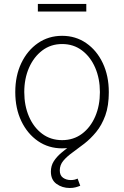

<svg xmlns="http://www.w3.org/2000/svg" viewBox="-20 -729 620 958"><path d="M290 11.2Q222.2 11.2 169.4 -25.1Q116.7 -61.5 86.4 -124.8Q56.2 -188 56.2 -269.5Q56.2 -351.1 86.4 -414.3Q116.7 -477.5 169.4 -513.9Q222.2 -550.3 290 -550.3Q357.4 -550.3 410.2 -513.9Q462.9 -477.5 492.9 -414.1Q522.9 -350.6 522.9 -269.5Q522.9 -188 492.9 -124.8Q462.9 -61.5 410.4 -25.1Q357.9 11.2 290 11.2ZM290 -29.8Q346.7 -29.8 389.2 -61.5Q431.6 -93.3 455.1 -147.7Q478.5 -202.1 478.5 -269.5Q478.5 -336.4 455.1 -390.9Q431.6 -445.3 389.2 -477.3Q346.7 -509.3 290 -509.3Q233.4 -509.3 190.9 -477.1Q148.4 -444.8 124.8 -390.9Q101.1 -336.9 101.1 -269.5Q101.1 -202.1 124.5 -147.7Q147.9 -93.3 190.4 -61.5Q232.9 -29.8 290 -29.8ZM328.1 209Q290.5 209 262.2 188.7Q233.9 168.5 233.9 127.4Q233.9 98.6 248 76.2Q262.2 53.7 285.2 34.2Q308.1 14.6 335.7 -5.4Q363.3 -25.4 390.9 -49.1Q418.5 -72.8 441.4 -103Q464.4 -133.3 478.3 -174.1Q492.2 -214.8 492.2 -269.5H522.9Q522.9 -200.7 505.4 -152.6Q487.8 -104.5 460 -70.6Q432.1 -36.6 400.6 -12.2Q369.1 12.2 341.3 32.2Q313.5 52.2 295.9 73.2Q278.3 94.2 278.3 121.6Q278.3 146.5 294.7 158Q311 169.4 333.5 169.4Q343.3 169.4 351.6 167.5Q359.9 165.5 367.2 162.1L380.4 197.8Q370.1 202.1 357.2 205.6Q344.2 209 328.1 209ZM410.6 -709.5V-671.4H168.9V-709.5Z"/></svg>

Font: Inter 16pt ExtraLight
Style: Regular
Weight: 250
Version: Version 4.001;git-66647c0bb